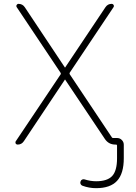

<svg xmlns="http://www.w3.org/2000/svg" viewBox="-20 -775 712 1002"><path d="M591.8 -54.7Q605.5 -54.7 615.7 -44.4Q626 -34.2 626 -19.5V50.8Q626 130.9 590.8 168.9Q555.7 207 481.4 207Q445.3 207 410.2 194.3Q403.3 191.4 400.4 185.1Q397.5 178.7 400.4 171.9Q402.3 165 408.7 162.1Q415 159.2 420.9 161.1Q452.1 170.9 481.4 170.9Q540 170.9 565.4 143.6Q590.8 116.2 590.8 50.8V-15.6Q590.8 -20.5 585.9 -20.5H582Q546.9 -20.5 527.3 -49.8L321.3 -357.4Q321.3 -359.4 319.3 -359.4Q317.4 -359.4 317.4 -357.4L104.5 -38.1Q92.8 -20.5 72.3 -20.5Q65.4 -20.5 61.5 -26.4Q60.5 -29.3 60.5 -32.2Q60.5 -35.2 62.5 -38.1L296.9 -387.7Q298.8 -391.6 295.9 -395.5L67.4 -737.3Q63.5 -743.2 66.9 -749Q70.3 -754.9 76.2 -754.9Q97.7 -754.9 109.4 -737.3L317.4 -424.8Q317.4 -422.9 319.3 -422.9Q321.3 -422.9 321.3 -424.8L530.3 -737.3Q542 -754.9 562.5 -754.9Q569.3 -754.9 572.8 -749Q576.2 -743.2 572.3 -737.3L343.8 -395.5Q341.8 -391.6 343.8 -387.7L563.5 -58.6Q565.4 -54.7 570.3 -54.7Z"/></svg>

Font: Gen Jyuu Gothic ExtraLight
Style: Regular
Weight: 100
Designer: [Source Han Sans]
Ryoko NISHIZUKA  (kana & ideographs); Paul D. Hunt (Latin, Greek & Cyrillic); Wenlong ZHANG  (bopomofo
Version: Version 1.002.20150607